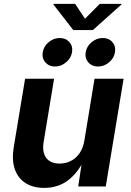

<svg xmlns="http://www.w3.org/2000/svg" viewBox="-20 -939 659 967"><path d="M202.6 7.3Q146.5 7.3 108.4 -17.1Q70.3 -41.5 54.4 -87.6Q38.6 -133.8 49.3 -198.2L106.4 -542.5H252.4L199.7 -223.6Q191.4 -172.9 212.6 -144Q233.9 -115.2 280.3 -115.2Q311 -115.2 336.9 -128.4Q362.8 -141.6 380.6 -167.2Q398.4 -192.9 404.8 -230L456.1 -542.5H602.5L512.7 0H374L394.5 -136.2H404.8Q371.6 -67.4 321.5 -30Q271.5 7.3 202.6 7.3ZM473.6 -604Q442.9 -604 424.8 -625Q406.7 -646 411.6 -675.8Q416.5 -706.1 441.7 -726.8Q466.8 -747.6 497.6 -747.6Q528.3 -747.6 546.1 -726.8Q564 -706.1 559.1 -675.8Q554.2 -646 529.3 -625Q504.4 -604 473.6 -604ZM256.8 -604Q226.6 -604 208.5 -625Q190.4 -646 195.3 -675.8Q200.2 -706.1 225.3 -726.8Q250.5 -747.6 280.8 -747.6Q311.5 -747.6 329.6 -726.8Q347.7 -706.1 342.8 -675.8Q337.9 -646 312.7 -625Q287.6 -604 256.8 -604ZM358.4 -919.4 408.2 -844.7 482.4 -919.4H592.3L591.8 -916.5L447.8 -787.6H349.1L249 -916.5L249.5 -919.4Z"/></svg>

Font: Inter 16pt
Style: Bold Italic
Weight: 700
Italic angle: -9.3988°
Version: Version 4.001;git-66647c0bb